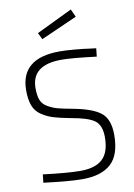

<svg xmlns="http://www.w3.org/2000/svg" viewBox="-100 -988 741 1059"><g transform="rotate(-10 270.5 -458.5)"><path d="M474 -690 469 -644Q332 -661 274 -661Q106 -661 106 -531Q106 -490 115.5 -465Q125 -440 151.5 -424.5Q178 -409 205 -401.5Q232 -394 287 -384Q396 -364 442.5 -327.5Q489 -291 489 -203Q489 -91 435 -41.5Q381 8 274 8Q239 8 185 3.5Q131 -1 94 -6L58 -10L63 -56Q201 -39 272 -39Q355 -39 395.5 -77Q436 -115 436 -199Q436 -266 400 -292.5Q364 -319 269 -335Q210 -346 175.5 -356.5Q141 -367 110 -387.5Q79 -408 66 -442Q53 -476 53 -528Q53 -708 272 -708Q307 -708 357.5 -703.5Q408 -699 441 -694ZM172 -828 373 -925 393 -881 190 -791Z"/></g></svg>

Font: TitilliumText
Style: Light
Weight: 300
Designer: Accademia di Belle Arti di Urbino and others
Foundry: Accademia di Belle Arti di Urbino and others.
Version: Version 60.001